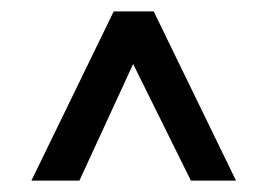

<svg xmlns="http://www.w3.org/2000/svg" viewBox="-20 -629 468 336"><path d="M179 -609 35 -313H119L213 -517L314 -313H393L249 -609H179Z"/></svg>

Font: Tajawal Medium
Style: Regular
Weight: 500
Designer: Boutros Fonts
Foundry: Created by Boutros International 2017
Version: Version 1.700